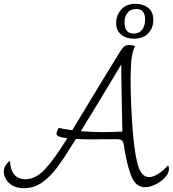

<svg xmlns="http://www.w3.org/2000/svg" viewBox="-83 -976 906 1007"><path d="M803 -90Q803 -67 782 -44.5Q761 -22 731.5 -8Q702 6 679 6Q627 6 603.5 -57.5Q580 -121 567 -212Q564 -233 556 -239.5Q548 -246 527 -246L389 -245Q359 -245 315 -247L303 -228Q251 -144 216.5 -97.5Q182 -51 139 -20Q96 11 43 11Q6 11 -17.5 -3Q-41 -17 -52 -37Q-63 -57 -63 -75Q-63 -94 -53 -109.5Q-43 -125 -30 -132Q-30 -89 -9.5 -62.5Q11 -36 50 -36Q104 -36 153 -88.5Q202 -141 270 -251Q217 -257 214 -271Q212 -276 216.5 -288Q221 -300 227 -306Q242 -300 296 -293Q308 -314 328 -346Q500 -631 550 -710Q561 -728 571 -734Q581 -740 593 -740Q609 -740 626 -735Q605 -698 603 -610L602 -561Q602 -459 610 -334Q619 -192 637.5 -119.5Q656 -47 699 -47Q720 -47 747.5 -64.5Q775 -82 799 -109Q803 -99 803 -90ZM559 -286Q557 -360 555.5 -449.5Q554 -539 553 -605V-638Q438 -445 341 -288Q406 -283 457 -283Q484 -283 559 -286ZM526 -855Q526 -894 552 -925Q578 -956 628 -956Q667 -956 694 -935.5Q721 -915 721 -871Q721 -829 694 -801Q667 -773 619 -773Q578 -773 552 -795Q526 -817 526 -855ZM678 -874Q678 -929 631 -929Q602 -929 586 -909Q570 -889 570 -857Q570 -830 582 -815Q594 -800 618 -800Q648 -800 663 -821Q678 -842 678 -874Z"/></svg>

Font: Charmonman
Style: Regular
Weight: 400
Designer: Ekaluck Peanpanawate
Foundry: Cadson Demak Co.,Ltd.
Version: Version 1.000; ttfautohint (v1.6)